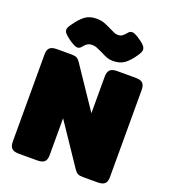

<svg xmlns="http://www.w3.org/2000/svg" viewBox="-165 -1055 1032 1173"><g transform="rotate(20 351.0 -469.0)"><path d="M357 -756Q332 -768 318.5 -773Q305 -778 290 -778Q273 -778 260.5 -771Q248 -764 233 -745Q223 -732 208 -732Q189 -732 147 -763Q126 -779 117 -789.5Q108 -800 108 -811Q108 -825 123 -846Q157 -895 186.5 -916.5Q216 -938 259 -938Q289 -938 311 -930Q333 -922 360 -908Q380 -898 391.5 -893.5Q403 -889 415 -889Q431 -889 441.5 -896Q452 -903 468 -922Q478 -935 493 -935Q512 -935 554 -904Q574 -890 582.5 -878.5Q591 -867 591 -855Q591 -842 576 -819Q543 -770 513.5 -749.5Q484 -729 440 -729Q419 -729 401 -735.5Q383 -742 357 -756ZM35 -57V-624Q35 -653 48.5 -666.5Q62 -680 96 -680H191Q212 -680 223.5 -674.5Q235 -669 246 -653L427 -384V-623Q427 -652 440.5 -666Q454 -680 487 -680H606Q640 -680 653.5 -666.5Q667 -653 667 -623V-56Q667 -27 653.5 -13.5Q640 0 606 0H511Q490 0 478.5 -5.5Q467 -11 456 -27L275 -296V-56Q275 -27 261.5 -13.5Q248 0 214 0H95Q62 0 48.5 -14Q35 -28 35 -57Z"/></g></svg>

Font: Mitr
Style: Bold
Weight: 700
Designer: Thanarat Vachiruckul
Foundry: Cadson Demak
Version: Version 1.002